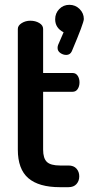

<svg xmlns="http://www.w3.org/2000/svg" viewBox="-20 -777 369 797"><path d="M328 -698Q328 -682 278 -564Q271 -549 255 -549Q242 -549 230.5 -557Q219 -565 219 -578Q219 -584 221 -590L244 -643Q209 -661 209 -697Q209 -722 226 -739.5Q243 -757 268 -757Q293 -757 310.5 -739.5Q328 -722 328 -698ZM159 -396V-156Q159 -120 174.5 -105Q190 -90 229 -90H264Q286 -90 297.5 -77Q309 -64 309 -45Q309 -26 297.5 -13Q286 0 264 0H229Q141 0 97.5 -37.5Q54 -75 54 -156V-657Q54 -671 70 -681Q86 -691 106 -691Q127 -691 143 -681.5Q159 -672 159 -657V-474H281Q295 -474 302.5 -462.5Q310 -451 310 -435Q310 -419 302.5 -407.5Q295 -396 281 -396Z"/></svg>

Font: AkaAcidDosis
Style: SemiBold
Weight: 600
Designer: Edgar Tolentino, Pablo Impallari, Igino Marini, Cyberella
Foundry: Edgar Tolentino, Pablo Impallari, Igino Marini, Cyberella
Version: Version 1.007